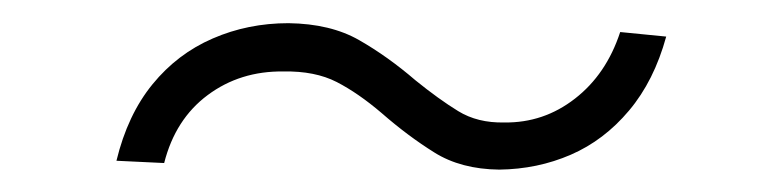

<svg xmlns="http://www.w3.org/2000/svg" viewBox="-20 -372 685 169"><path d="M82.5 -230.5Q92.3 -271 114.3 -297.9Q136.2 -324.7 167.2 -338.1Q198.2 -351.6 233.9 -351.6Q271 -351.1 296.1 -336.7Q321.3 -322.3 345.7 -301.3Q366.2 -284.7 383.3 -274.2Q400.4 -263.7 423.8 -264.2Q458.5 -263.7 486.1 -285.2Q513.7 -306.6 525.9 -343.8L566.4 -339.8Q555.7 -300.8 533.7 -274.7Q511.7 -248.5 482.4 -235.8Q453.1 -223.1 419.4 -222.7Q385.7 -223.1 362.3 -237.8Q338.9 -252.4 315.9 -272.5Q295.4 -290 276.4 -299.8Q257.3 -309.6 229.5 -309.1Q191.4 -309.6 162.8 -288.3Q134.3 -267.1 124.5 -228.5Z"/></svg>

Font: Inter ExtraLight
Style: Italic
Weight: 250
Italic angle: -9.3988°
Designer: Rasmus Andersson
Foundry: rsms
Version: Version 4.001;git-66647c0bb